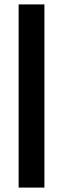

<svg xmlns="http://www.w3.org/2000/svg" viewBox="-20 -851 286 871"><path d="M64.5 0V-831H181.5V0Z"/></svg>

Font: Merriweather 36pt SemiBold
Style: Regular
Weight: 600
Version: Version 2.100